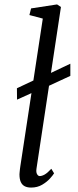

<svg xmlns="http://www.w3.org/2000/svg" viewBox="-20 -838 351 868"><path d="M57 -387.5 56.5 -439 151 -483.5 189.5 -498.5 298 -550V-495L187 -443.5L146.5 -428ZM145 -76Q142.5 -59.5 147.5 -50.8Q152.5 -42 159.5 -42Q169.5 -42 182 -49Q194.5 -56 212 -75L224.5 -54.5Q219.5 -46 205.8 -30.8Q192 -15.5 170.5 -2.8Q149 10 120.5 10Q103.5 10 91.8 4Q80 -2 74 -15.2Q68 -28.5 68 -50Q68 -54 68.8 -60.2Q69.5 -66.5 70.2 -73.8Q71 -81 72 -87L173.5 -754L113 -770L120.5 -800L238 -818L255.5 -806.5Z"/></svg>

Font: Merriweather 36pt Light
Style: Italic
Weight: 300
Italic angle: -7.8°
Version: Version 2.101